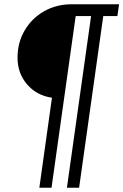

<svg xmlns="http://www.w3.org/2000/svg" viewBox="-20 -706 577 898"><path d="M537 -686 529 -631H463L350 172H293L406 -631H334L221 172H164L223 -249Q152 -259 107 -311Q62 -363 62 -436Q62 -507 95.5 -564Q129 -621 186.5 -653.5Q244 -686 314 -686Z"/></svg>

Font: Chivo Light Italic
Style: Regular
Weight: 300
Italic angle: -8.05°
Designer: Hector Gatti
Foundry: Omnibus-Type
Version: Version 1.007